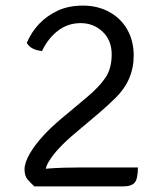

<svg xmlns="http://www.w3.org/2000/svg" viewBox="-20 -665 580 685"><path d="M75.5 -512Q109 -590 184 -626Q223 -645 276 -645Q329 -645 370.5 -622Q412 -599 434.5 -558.8Q457 -518.5 457 -467Q457 -378.5 391.5 -315Q362.5 -286.5 329.5 -258.5L250 -191.5Q182 -134.5 155.5 -91Q143 -71 143 -57.5V0H102.5Q89.5 -12 78.5 -24.8Q67.5 -37.5 67.5 -60.8Q67.5 -84 86 -116.5Q121 -176.5 198.5 -241.5L290.5 -318.5Q333 -354 355.8 -387.2Q378.5 -420.5 378.5 -470.8Q378.5 -521 346.2 -551.8Q314 -582.5 267.8 -582.5Q221.5 -582.5 186 -554.8Q150.5 -527 130 -483Q89.5 -487 75.5 -512ZM84 -54Q141.5 -67.5 263.5 -67.5H472Q472 -27 460.5 -13.5Q449 0 419.5 0H108Z"/></svg>

Font: Signika-CLs Light
Style: CLs-Regular
Weight: 300
Version: Version 2.003;gftools[0.9.32]